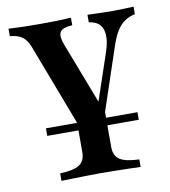

<svg xmlns="http://www.w3.org/2000/svg" viewBox="-72 -479 646 728"><g transform="rotate(-10 251.5 -115.5)"><path d="M232.3 56.5 83.1 -335.5Q72.6 -362.1 54.8 -374.2Q37.1 -386.3 8.9 -387.9V-416.9Q33.1 -415.3 61.3 -414.5Q89.5 -413.7 130.6 -413.7Q166.1 -413.7 194 -414.5Q221.8 -415.3 249.2 -416.9V-387.9Q223.4 -386.3 211.3 -379.4Q199.2 -372.6 198.4 -358.1Q197.6 -343.5 206.5 -320.2L303.2 -68.5L285.5 -51.6L356.5 -262.1Q369.4 -299.2 369 -325.8Q368.5 -352.4 355.2 -368.1Q341.9 -383.9 312.9 -387.9V-416.9Q332.3 -416.1 348.8 -415.7Q365.3 -415.3 380.2 -414.9Q395.2 -414.5 408.9 -414.5Q429 -414.5 451.2 -415.3Q473.4 -416.1 490.3 -416.9V-387.9Q467.7 -383.1 450.8 -371.8Q433.9 -360.5 421 -340.3Q408.1 -320.2 396.8 -287.9L281.5 56.5ZM106.5 186.3V157.3Q158.9 155.6 181 141.1Q203.2 126.6 203.2 92.7V-137.9L278.2 5.6L314.5 -87.1V92.7Q314.5 126.6 336.7 141.1Q358.9 155.6 411.3 157.3V186.3Q396 185.5 371 185.1Q346 184.7 316.9 183.9Q287.9 183.1 258.9 183.1Q230.6 183.1 201.2 183.9Q171.8 184.7 147.2 185.1Q122.6 185.5 106.5 186.3ZM83.1 8.9V-20.2H435.5V8.9Z"/></g></svg>

Font: Playfair
Style: Bold
Weight: 700
Designer: Claus Eggers Sørensen
Foundry: Claus Eggers Sørensen
Version: Version 2.001;gftools[0.9.30]